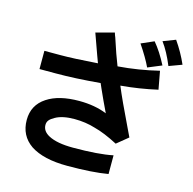

<svg xmlns="http://www.w3.org/2000/svg" viewBox="-127 -923 1174 1170"><g transform="rotate(15 460.0 -338.0)"><path d="M837 -628Q803 -711 763 -765L841 -795Q887 -729 918 -658ZM714 -586Q689 -640 637 -717L717 -752Q761 -700 801 -622ZM655 102Q556 119 398 119Q248 119 166 65Q88 11 88 -88Q88 -182 166 -233Q240 -282 368 -282Q467 -282 543 -251Q510 -319 478 -391L465 -421Q307 -407 186 -407H83V-522H182Q267 -522 418 -533L401 -579Q359 -696 354 -710L469 -741Q474 -724 479 -713Q513 -608 538 -546Q668 -556 795 -587L816 -473Q701 -447 585 -437Q617 -359 696 -196L720 -146L649 -88Q563 -133 500 -149Q439 -168 369 -168Q293 -168 249 -143Q227 -131 216.5 -118.5Q206 -106 206 -88Q206 -48 250 -25Q303 3 403 3Q564 3 655 -16Z"/></g></svg>

Font: LINE Seed Sans KR Bold
Style: Regular
Weight: 700
Designer: LINE BX Design & Sandoll Inc & Dalton Maag Ltd
Foundry: Sandoll Inc.
Version: Version 1.000